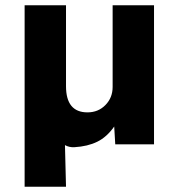

<svg xmlns="http://www.w3.org/2000/svg" viewBox="-20 -551 679 733"><path d="M74 162V-531H232V-222Q232 -122 314 -122Q355 -122 382.5 -150Q410 -178 410 -219V-531H568V0H420L416 -68Q388 -28 351.5 -10Q315 8 264 11Q244 12 228 3L232 162Z"/></svg>

Font: Lexend Deca
Style: Bold
Weight: 700
Designer: Bonnie Shaver-Troup, Thomas Jockin
Foundry: Lexend
Version: Version 1.008; ttfautohint (v1.8.4.7-5d5b)